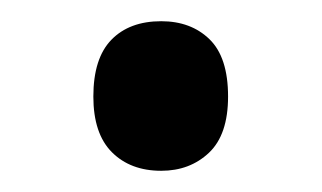

<svg xmlns="http://www.w3.org/2000/svg" viewBox="-20 -242 304 181"><path d="M68 -151Q68 -187 85 -204.5Q102 -222 132 -222Q160 -222 177.5 -205Q195 -188 195 -151Q195 -115 177 -98Q159 -81 132 -81Q103 -81 85.5 -98.5Q68 -116 68 -151Z"/></svg>

Font: Noto Sans Telugu UI Condensed Medium
Style: Regular
Weight: 500
Width: 3
Designer: Jelle Bosma - Monotype Design Team
Foundry: Monotype Imaging Inc.
Version: Version 2.006; ttfautohint (v1.8.4.7-5d5b)